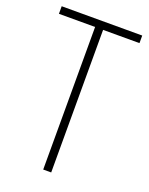

<svg xmlns="http://www.w3.org/2000/svg" viewBox="-136 -786 668 858"><g transform="rotate(20 198.0 -357.0)"><path d="M216 0V-678H389V-714H6V-678H178V0Z"/></g></svg>

Font: Noto Sans Malayalam Condensed ExtraLight
Style: Regular
Weight: 200
Width: 3
Designer: Jelle Bosma - Monotype Design Team
Foundry: Monotype Imaging Inc.
Version: Version 2.104